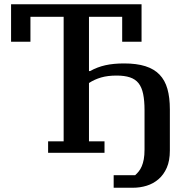

<svg xmlns="http://www.w3.org/2000/svg" viewBox="-20 -718 871 902"><path d="M514 105H615Q624 97 632 87Q640 77 646 63Q652 49 655.5 30Q659 11 659 -16V-200Q659 -245 652.5 -276.5Q646 -308 631 -327Q616 -346 590.5 -354.5Q565 -363 528 -363Q486 -363 455 -354Q424 -345 398 -328V-54H471V0H206V-54H279V-639H123V-522H32V-698H645V-522H554V-639H398V-384H403Q437 -403 475 -411.5Q513 -420 563 -420Q622 -420 663 -407Q704 -394 729.5 -367.5Q755 -341 766.5 -300.5Q778 -260 778 -204V-11Q778 37 763.5 70Q749 103 724.5 124Q700 145 669 154.5Q638 164 605 164H514Z"/></svg>

Font: IBM Plex Serif Medm
Style: Regular
Weight: 500
Designer: Mike Abbink, Paul van der Laan, Pieter van Rosmalen
Foundry: Bold Monday
Version: Version 3.001